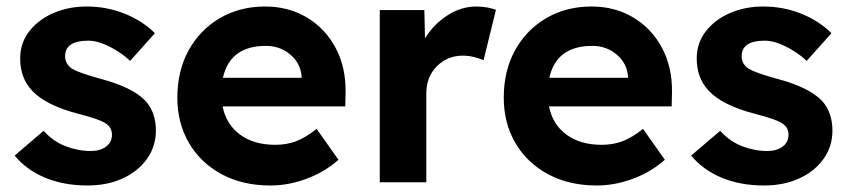

<svg xmlns="http://www.w3.org/2000/svg" viewBox="-20 -560 2608 590"><path d="M249 10Q176 10 118.5 -14Q61 -38 25 -82L114 -158Q144 -125 182 -110.5Q220 -96 259 -96Q288 -96 306 -109.5Q324 -123 324 -146Q324 -168 306 -180Q288 -193 222 -210Q121 -236 79 -281Q42 -320 42 -380Q42 -428 70 -464Q98 -500 144.5 -520Q191 -540 246 -540Q308 -540 363 -518Q418 -496 456 -458L380 -373Q352 -399 316 -417Q280 -435 251 -435Q180 -435 180 -387Q180 -364 201 -349Q211 -343 233 -335Q255 -327 292 -317Q386 -292 426 -251Q443 -233 451 -209.5Q459 -186 459 -159Q459 -110 431.5 -71.5Q404 -33 356.5 -11.5Q309 10 249 10Z M811 10Q725 10 660.5 -25Q596 -60 560.5 -121Q525 -182 525 -260Q525 -343 560 -406Q595 -469 656 -504.5Q717 -540 795 -540Q867 -540 923.5 -506Q980 -472 1011.5 -412.5Q1043 -353 1042 -277L1041 -233H664Q675 -178 717.5 -146.5Q760 -115 826 -115Q861 -115 890 -126Q919 -137 953 -164L1020 -69Q977 -31 921.5 -10.5Q866 10 811 10ZM797 -419Q687 -419 665 -321H907V-324Q904 -365 872.5 -392Q841 -419 797 -419Z M1147 0V-529H1284L1286 -442Q1312 -485 1354.5 -512.5Q1397 -540 1444 -540Q1462 -540 1477.5 -537Q1493 -534 1504 -530L1466 -375Q1455 -380 1437.5 -384.5Q1420 -389 1402 -389Q1355 -389 1322.5 -356.5Q1290 -324 1290 -273V0Z M1814 10Q1728 10 1663.5 -25Q1599 -60 1563.5 -121Q1528 -182 1528 -260Q1528 -343 1563 -406Q1598 -469 1659 -504.5Q1720 -540 1798 -540Q1870 -540 1926.5 -506Q1983 -472 2014.5 -412.5Q2046 -353 2045 -277L2044 -233H1667Q1678 -178 1720.5 -146.5Q1763 -115 1829 -115Q1864 -115 1893 -126Q1922 -137 1956 -164L2023 -69Q1980 -31 1924.5 -10.5Q1869 10 1814 10ZM1800 -419Q1690 -419 1668 -321H1910V-324Q1907 -365 1875.5 -392Q1844 -419 1800 -419Z M2328 10Q2255 10 2197.5 -14Q2140 -38 2104 -82L2193 -158Q2223 -125 2261 -110.5Q2299 -96 2338 -96Q2367 -96 2385 -109.5Q2403 -123 2403 -146Q2403 -168 2385 -180Q2367 -193 2301 -210Q2200 -236 2158 -281Q2121 -320 2121 -380Q2121 -428 2149 -464Q2177 -500 2223.5 -520Q2270 -540 2325 -540Q2387 -540 2442 -518Q2497 -496 2535 -458L2459 -373Q2431 -399 2395 -417Q2359 -435 2330 -435Q2259 -435 2259 -387Q2259 -364 2280 -349Q2290 -343 2312 -335Q2334 -327 2371 -317Q2465 -292 2505 -251Q2522 -233 2530 -209.5Q2538 -186 2538 -159Q2538 -110 2510.5 -71.5Q2483 -33 2435.5 -11.5Q2388 10 2328 10Z"/></svg>

Font: Readex Pro SemiBold
Style: Regular
Weight: 600
Designer: Bonnie Shaver-Troup, Thomas Jockin
Foundry: Lexend
Version: Version 1.204; ttfautohint (v1.8.4.7-5d5b)